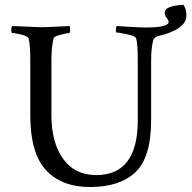

<svg xmlns="http://www.w3.org/2000/svg" viewBox="-20 -751 773 771"><path d="M564.5 -640.6Q657.2 -640.6 657.2 -663.1Q657.2 -669.9 649.4 -678.7Q641.6 -687.5 641.6 -699.2Q641.6 -716.8 666.5 -724.1Q691.4 -731.4 716.8 -731.4Q728.5 -714.8 728.5 -688.5Q728.5 -632.8 613.3 -605.5Q598.6 -601.6 594.7 -586.9Q586.9 -557.6 586.9 -506.8V-269.5Q586.9 -118.2 523.4 -59.1Q460 0 342.8 0Q226.6 0 164.1 -68.4Q101.6 -136.7 101.6 -289.1V-510.7Q101.6 -571.3 94.7 -597.7Q91.8 -605.5 66.9 -611.8Q42 -618.2 29.3 -618.2Q25.4 -618.2 25.4 -630.9Q25.4 -642.6 29.3 -646.5Q141.6 -641.6 146.5 -641.6Q162.1 -641.6 259.8 -646.5Q261.7 -640.6 261.7 -632.8Q261.7 -618.2 257.8 -618.2Q248 -618.2 222.7 -611.3Q197.3 -604.5 195.3 -597.7Q186.5 -563.5 186.5 -506.8V-289.1Q186.5 -178.7 233.4 -113.3Q280.3 -47.9 366.2 -47.9Q533.2 -47.9 533.2 -267.6V-511.7Q533.2 -576.2 526.4 -597.7Q523.4 -605.5 492.7 -612.8Q461.9 -620.1 449.2 -620.1Q445.3 -620.1 445.3 -631.3Q445.3 -642.6 449.2 -646.5Q463.9 -645.5 503.4 -643.1Q543 -640.6 564.5 -640.6Z"/></svg>

Font: Crimson Text
Style: Roman
Weight: 400
Version: Version 0.13